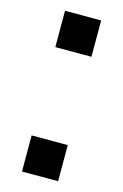

<svg xmlns="http://www.w3.org/2000/svg" viewBox="-96 -627 429 672"><g transform="rotate(15 118.5 -291.0)"><path d="M54 -450.9V-582.5H184.9V-450.9ZM54 0V-130.9H184.9V0Z"/></g></svg>

Font: Orbitron
Style: Regular
Weight: 400
Designer: Matt McInerney
Foundry: The League of Moveable Type
Version: Version 2.001